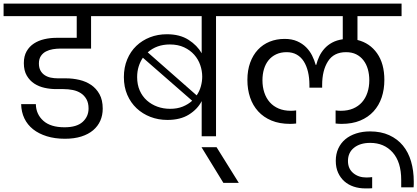

<svg xmlns="http://www.w3.org/2000/svg" viewBox="-47 -760 2328 1071"><path d="M-27 -740H600V-670H461V-489H290Q269 -489 248 -485.5Q227 -482 209.5 -473Q192 -464 181 -447.5Q170 -431 170 -406Q170 -383 178.5 -367Q187 -351 202 -341Q217 -331 236 -327Q255 -323 276 -323H321Q359 -323 395.5 -314.5Q432 -306 461 -286.5Q490 -267 508 -234.5Q526 -202 526 -154Q526 -117 512.5 -86.5Q499 -56 472.5 -33.5Q446 -11 406.5 1.5Q367 14 315 14Q259 14 214 0Q169 -14 137.5 -39Q106 -64 89 -99.5Q72 -135 71 -179H153Q154 -123 194.5 -86.5Q235 -50 313 -50Q381 -50 414 -80Q447 -110 447 -155Q447 -186 435 -207Q423 -228 403.5 -240.5Q384 -253 359 -258Q334 -263 307 -263H266Q234 -263 202 -270Q170 -277 144.5 -293.5Q119 -310 102.5 -338Q86 -366 86 -408Q86 -447 101.5 -474Q117 -501 142.5 -517.5Q168 -534 200.5 -541.5Q233 -549 267 -549H381V-670H-27Z M1078 -196Q1055 -151 1007 -121Q959 -91 887 -91Q836 -91 792 -108Q748 -125 715 -156Q682 -187 663 -231Q644 -275 644 -330Q644 -384 662.5 -428.5Q681 -473 713.5 -504Q746 -535 789.5 -552Q833 -569 884 -569Q956 -569 1004.5 -538Q1053 -507 1078 -463V-670H547V-740H1289V-670H1158V0H1078ZM900 -512Q827 -512 777 -468L1050 -228Q1066 -251 1073.5 -278.5Q1081 -306 1081 -332Q1081 -365 1070 -397Q1059 -429 1036.5 -454.5Q1014 -480 980 -496Q946 -512 900 -512ZM902 -153Q942 -153 972.5 -165.5Q1003 -178 1025 -198L750 -438Q735 -416 726.5 -389Q718 -362 718 -330Q718 -288 732.5 -255Q747 -222 772.5 -199.5Q798 -177 831 -165Q864 -153 902 -153Z M1077 61H1161L1285 260H1199Z M1859 -69Q1851 -69 1843 -69.5Q1835 -70 1825 -71V-144Q1833 -143 1840.5 -142.5Q1848 -142 1854 -142Q1893 -142 1922.5 -154.5Q1952 -167 1972 -189.5Q1992 -212 2002.5 -243.5Q2013 -275 2013 -312Q2013 -345 2005 -373.5Q1997 -402 1980.5 -423.5Q1964 -445 1940 -457Q1916 -469 1883 -469Q1815 -469 1782.5 -418Q1750 -367 1750 -286V-271H1679V-286Q1679 -326 1671 -359.5Q1663 -393 1647.5 -417.5Q1632 -442 1608 -455.5Q1584 -469 1552 -469Q1519 -469 1493.5 -457Q1468 -445 1451 -424Q1434 -403 1425.5 -374.5Q1417 -346 1417 -312Q1417 -275 1427.5 -243.5Q1438 -212 1458 -189.5Q1478 -167 1507.5 -154.5Q1537 -142 1576 -142Q1582 -142 1589.5 -142.5Q1597 -143 1605 -144V-71Q1595 -70 1587 -69.5Q1579 -69 1571 -69Q1512 -69 1467.5 -87.5Q1423 -106 1393 -139Q1363 -172 1348 -216.5Q1333 -261 1333 -314Q1333 -368 1348.5 -410.5Q1364 -453 1391.5 -482.5Q1419 -512 1457 -527.5Q1495 -543 1541 -543Q1581 -543 1610.5 -530Q1640 -517 1660.5 -496.5Q1681 -476 1694 -450Q1707 -424 1714 -398H1717Q1723 -422 1734 -445.5Q1745 -469 1763 -489Q1781 -509 1806 -522.5Q1831 -536 1865 -541V-670H1236V-740H2193V-670H1947V-537Q2016 -520 2056.5 -462.5Q2097 -405 2097 -314Q2097 -261 2082 -216.5Q2067 -172 2037 -139Q2007 -106 1962.5 -87.5Q1918 -69 1859 -69Z M1991 291Q1956 291 1926 281Q1896 271 1874 251.5Q1852 232 1839 203.5Q1826 175 1826 137Q1826 99 1840 68.5Q1854 38 1879 17Q1904 -4 1939.5 -15.5Q1975 -27 2017 -27Q2078 -27 2124 -6Q2170 15 2200.5 52Q2231 89 2246 140.5Q2261 192 2261 252Q2261 260 2261 268.5Q2261 277 2260 285H2191V244Q2191 144 2143.5 90.5Q2096 37 2018 37Q1962 37 1928 64Q1894 91 1894 138Q1894 181 1923.5 205.5Q1953 230 1996 230Q2004 230 2012 229.5Q2020 229 2029 228V290Q2019 291 2010 291Q2001 291 1991 291Z"/></svg>

Font: Poppins
Style: Regular
Weight: 400
Designer: Ninad Kale (Devanagari), Jonny Pinhorn (Latin)
Foundry: Indian Type Foundry
Version: Version 3.002 2017